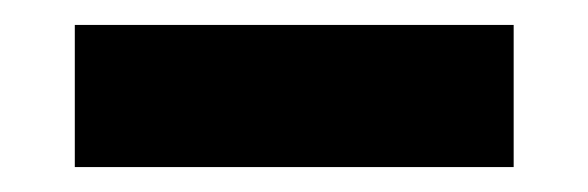

<svg xmlns="http://www.w3.org/2000/svg" viewBox="-20 -334 472 154"><path d="M40 -314H392V-200H40Z"/></svg>

Font: Chakra Petch
Style: Bold
Weight: 700
Designer: Katatrad Aksorn Co.,Ltd.
Foundry: Cadson Demak Co.,Ltd.
Version: Version 1.000; ttfautohint (v1.6)